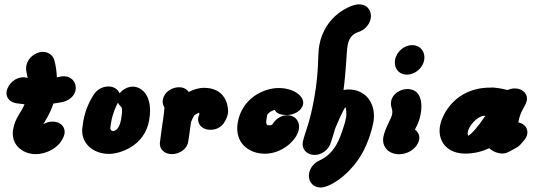

<svg xmlns="http://www.w3.org/2000/svg" viewBox="-20 -698 2458 874"><path d="M97.1 -345.1C93.6 -345.7 98.9 -344.7 94.5 -345.5C93.3 -345.7 97.6 -346.4 86.6 -346.4C53.4 -346.4 16.9 -319.9 10.1 -281.4C9.7 -278.8 9.5 -276.2 9.5 -273.7C9.5 -252.1 25.7 -232.9 53.9 -228C65.6 -226.2 76.3 -224.7 91.8 -223.2C76.6 -186.6 48.9 -161.2 39.9 -109.9C38.7 -103.2 38.1 -96.7 38.1 -90.4C38.1 -32.1 87.8 3.7 143.4 3.7C187.3 3.7 253.2 -23.1 272.3 -83.4L272.7 -84.7L273.6 -89.8C274.1 -92.5 274.3 -95.3 274.3 -97.9C274.3 -122.8 253.8 -144.5 219.2 -144.5C206.5 -144.5 192.1 -141.3 177.3 -132.5C187.9 -152.2 207.7 -179.5 223.1 -226.7C234.3 -228.1 249.4 -230.6 264.1 -233.5C290.1 -238.2 318.9 -258.7 323.8 -286.8C324.5 -290.5 324.8 -294.2 324.8 -297.8C324.8 -326.9 303.8 -350.9 270.1 -350.9C257.4 -350.9 259 -349.4 238.8 -346C238 -370.4 234.6 -396.8 227.6 -423.2C222.5 -443.5 203.3 -461.8 175.1 -461.8H172.8C139.9 -460.4 106.3 -434.8 99.7 -397.7C99 -393.5 98.7 -389.7 98.7 -386C98.7 -371.8 103.3 -360.2 106 -343.6C104.4 -343.8 101.6 -344.3 97.1 -345.1Z M473.9 -304.5C441 -304.5 417.6 -284 408.1 -269.3C386.5 -236.4 368.1 -196.7 359.2 -146.4C358.1 -140 357.1 -134.1 356.1 -123.8L355.7 -121.5C354.5 -115 354 -108.7 354 -102.5C354 -42.5 405.8 2.5 476.1 2.5C528.4 2.5 638.6 -35 658.8 -149.5C661.7 -166.1 663.1 -181.1 663.1 -194.7C663.1 -273.3 618.9 -303.6 584.6 -303.6C564.1 -303.6 540.7 -293.4 524.4 -272.9C517.1 -290 499.8 -304.5 473.9 -304.5ZM531.2 -154.3C522.1 -102.7 498.2 -101.7 494.9 -101.3C489.5 -101.6 482.3 -105.2 482.3 -115.4C482.3 -116.8 482.4 -118.3 482.7 -120C483.9 -126.6 484.3 -132.3 486.1 -142.4C493 -181.5 506.1 -210.3 516.7 -230.7C525.9 -211.8 535.8 -216.4 535.8 -193.5C535.8 -185.1 534.4 -172.9 531.2 -154.3Z M708.1 -50.2 708 -49.4 707.9 -48.9C707.7 -47.1 707.6 -45.3 707.6 -43.5C707.6 -18.8 728.6 3.6 762.7 3.6C795.7 3.6 830.7 -18.4 836.5 -51.3L837 -54.5C839.9 -70.6 842.1 -87.8 844.8 -108.7C846.5 -118.9 847.5 -128.9 849.8 -142.6C851.4 -148.2 859.1 -165.8 865.4 -173.5C869.3 -176.3 877.4 -181.8 885.6 -185.3C885.8 -185 886.4 -183.6 887.5 -180.1C887.4 -179.2 887.6 -177.4 885.3 -171.4C885.3 -171.4 885.4 -171.5 884.5 -169C884 -167.9 884 -171.6 882.4 -162.1C881.9 -159.4 881.7 -156.7 881.7 -154C881.7 -128.4 903.4 -107.1 937.7 -107.1C998.3 -107.1 1014.6 -164.6 1017.9 -183.1C1018.2 -184.8 1018.4 -187.7 1018.4 -191.5C1018.4 -219.9 1005.3 -298.2 908.6 -298.2C884 -298.2 860.4 -290.2 839.2 -279.3C834.5 -286 821.5 -300.9 795.5 -300.9C760.9 -300.9 727.3 -277.5 721.7 -245.9L720.4 -238.7L720.4 -237C720.5 -226.9 723.3 -216.5 728.7 -208.5C727.6 -191.3 724.4 -168.4 721.5 -147.1C719.4 -134.8 718.1 -127.8 718 -123.6C718 -122.8 718 -123.6 718 -122.8C717.9 -121.4 718.1 -122.2 716.1 -111.1Z M1185.8 1.7C1265.7 1.7 1332 -61.1 1340.5 -109.5C1341.2 -113.3 1341.5 -117 1341.5 -120.7C1341.5 -149.2 1321.8 -173.6 1287.7 -173.6C1263.5 -173.6 1236 -159.4 1219.8 -131.6C1218.9 -130.8 1216 -127.8 1208.3 -127.8C1206.9 -127.8 1205.3 -127.7 1203.7 -127.7C1198 -127.7 1191.7 -129.2 1191.7 -142.1C1191.7 -145.2 1192 -148.8 1192.8 -153.3C1193.1 -155.8 1193.5 -158.3 1194.2 -162C1197.5 -181 1195.2 -176.1 1209.6 -188.6C1210.7 -189.6 1222 -195.7 1229.6 -197.6C1234.7 -197.3 1233.5 -174.4 1286.1 -174.4C1318.4 -174.4 1354.5 -193.7 1359.8 -223.9C1360.2 -226 1360.3 -228.1 1360.3 -230.2C1360.3 -264 1313.4 -297.3 1248.6 -297.3C1177.6 -297.3 1081.3 -248.4 1062.4 -141.3C1060.7 -131.6 1059.9 -122.4 1059.9 -113.6C1059.9 -39.4 1118.3 1.7 1185.8 1.7Z M1410.9 -254.2C1389.9 -134.7 1368.4 -96.9 1358.9 -53.9L1358.4 -51C1357.8 -47.9 1357.6 -44.9 1357.6 -41.9C1357.6 -15 1379 7.3 1413.1 7.3C1442.4 7.3 1474.9 -13.8 1485.8 -48C1491.7 -67.2 1498.3 -85.6 1505 -110.6C1512.9 -131.6 1542.5 -198.7 1552.3 -210.5C1555.6 -205.1 1556.7 -191.3 1556.7 -180.1C1556.7 -174.1 1556.4 -168.8 1555.9 -165.9C1553.1 -150.3 1548.9 -133.8 1541.2 -111.7C1527.6 -70 1505.3 0.3 1434.9 32.1C1412.8 41.7 1391.8 63.3 1387.1 90.5C1386.4 94.2 1386.1 97.9 1386.1 101.6C1386.1 129.9 1405.1 155.5 1439.7 155.5C1480.1 155.5 1555.9 105.4 1604.6 36.7C1653.9 -26.7 1676 -120.3 1679.6 -140.6C1681.4 -150.7 1682.3 -160.6 1682.3 -170.1C1682.3 -238.8 1637.3 -290.7 1567.4 -290.7C1561 -290.7 1555 -290.5 1543.7 -288.3C1555.8 -378.4 1557.5 -464.6 1562.1 -490.2C1569.3 -531.4 1591.6 -545.6 1611.1 -552.1C1636.1 -559.7 1662.1 -582.9 1667.6 -614.1C1668.3 -617.8 1668.6 -621.6 1668.6 -625.2C1668.6 -653.7 1648.9 -678.2 1614.9 -678.2H1612.1C1581.5 -678.2 1458.1 -631.5 1433.3 -490.5C1424.8 -442.4 1433.5 -382.2 1410.9 -254.2Z M1856.1 -492.7C1821.4 -492.7 1785.1 -464.3 1778.2 -425C1777.5 -421.1 1777.2 -417.2 1777.2 -413.4C1777.2 -383.8 1797.4 -358.2 1832.3 -358.2C1865.7 -358.2 1903.8 -384.5 1910.9 -425C1911.6 -428.9 1912 -432.7 1912 -436.6C1912 -466.4 1891.3 -492.7 1856.1 -492.7ZM1724.7 -72.5C1724 -68.7 1723.7 -64.8 1723.7 -60.9C1723.7 -27.7 1748.6 4.1 1797.8 4.1C1838.9 4.1 1878.6 -23.8 1887.3 -59.2L1887.5 -59.9L1888.1 -63.6C1888.6 -66.2 1888.8 -68.8 1888.8 -71.4C1888.8 -85.1 1882.4 -98.2 1868.8 -108.3C1878.1 -126.3 1889.2 -147.1 1894.5 -176.8C1894.7 -178.3 1898.2 -194.3 1898.2 -213.9C1898.2 -246.8 1888.5 -289.8 1837.9 -292.7L1837.1 -292.7H1834.4C1801.5 -292.7 1766.5 -270.7 1760.7 -237.9C1759.9 -233.2 1759.5 -229.2 1759.5 -225.7C1759.5 -210.1 1766 -203.5 1766 -188.4C1766 -185.1 1765.7 -181.5 1765 -177.2C1761.7 -158.8 1731.9 -113.3 1724.7 -72.5Z M2098.3 1.2C2139.4 1.2 2176.1 -9 2207.3 -23.3C2225.1 -5 2253.8 0.9 2264.9 0.9C2274.9 0.9 2285.3 -0.5 2300.8 -9.2L2326.8 -23.6C2335.7 -27.8 2343.6 -33.7 2351.4 -42.6L2367 -60.9L2367.3 -61.4C2371.9 -67.4 2377.9 -75.1 2380.1 -87.8C2380.6 -90.5 2380.8 -93.2 2380.8 -95.9C2380.8 -116.4 2366.9 -135 2339.4 -140.6L2340 -143.8C2349.1 -195.6 2373.3 -214 2378.1 -241.3C2378.5 -244 2378.8 -246.6 2378.8 -249.2C2378.8 -274.4 2356.9 -295.5 2322.6 -295.5C2314.1 -295.5 2305.1 -294.1 2290.1 -288.1C2264.1 -295.9 2232.3 -299 2226.6 -299.4L2225.1 -299.5H2223.5C2219.6 -299.5 2212.2 -299.1 2210.3 -299.1C2054.8 -299.1 1992.5 -179.1 1983 -125.4C1981.7 -117.8 1981 -110.3 1981 -103C1981 -45.2 2022.4 1.2 2098.3 1.2ZM2181.6 -170.9H2189.4C2154 -117.9 2126 -88.1 2111.7 -79.8C2110.6 -81.6 2109 -84.9 2109 -89.8C2109 -123.1 2153.1 -168.3 2181.6 -170.9Z"/></svg>

Font: TudorRose
Style: BoldOblique
Weight: 500
Version: Version 001.000